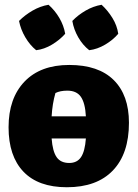

<svg xmlns="http://www.w3.org/2000/svg" viewBox="-20 -776 578 807"><path d="M261 11Q141 11 78.5 -54.5Q16 -120 16 -241Q16 -363 83 -433Q150 -503 271 -503Q394 -503 458 -439.5Q522 -376 522 -260Q522 -130 454.5 -59.5Q387 11 261 11ZM213 -385Q200 -340 197 -287H341Q338 -343 320 -369Q302 -395 263 -395Q233 -395 213 -385ZM271 -91Q304 -91 320.5 -115.5Q337 -140 341 -194H197Q201 -140 218 -115.5Q235 -91 271 -91ZM184 -756Q211 -732 229.5 -700.5Q248 -669 254 -634Q231 -608 198.5 -588.5Q166 -569 132 -565Q106 -586 86.5 -619Q67 -652 60 -688Q85 -713 117 -731.5Q149 -750 184 -756ZM407 -756Q433 -732 452.5 -700.5Q472 -669 477 -634Q455 -608 422 -588.5Q389 -569 355 -565Q328 -586 309 -619Q290 -652 284 -688Q308 -713 340 -731.5Q372 -750 407 -756Z"/></svg>

Font: Piazzolla ExtraBold
Style: Regular
Weight: 800
Designer: Juan Pablo del Peral
Foundry: Huerta Tipografica
Version: Version 1.330